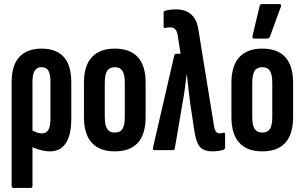

<svg xmlns="http://www.w3.org/2000/svg" viewBox="-20 -735 1486 940"><path d="M46 185Q37 185 37 174V-332Q37 -417 75.5 -457Q114 -497 183 -497Q254 -497 291.5 -457Q329 -417 329 -332V-154Q329 -75 302.5 -34.5Q276 6 225 6Q202 6 176.5 -1Q151 -8 126 -20V-102Q140 -95 155 -88.5Q170 -82 186 -82Q207 -82 217 -99.5Q227 -117 227 -154V-334Q227 -372 217 -389Q207 -406 183 -406Q161 -406 150 -389Q139 -372 139 -334V174Q139 185 130 185Z M542 6Q468 6 429.5 -36Q391 -78 391 -162V-330Q391 -413 429.5 -455Q468 -497 542 -497Q617 -497 655 -455Q693 -413 693 -330V-162Q693 -78 655 -36Q617 6 542 6ZM542 -86Q568 -86 579.5 -103.5Q591 -121 591 -163V-328Q591 -370 579.5 -388Q568 -406 542 -406Q516 -406 504.5 -388Q493 -370 493 -328V-163Q493 -121 505 -103.5Q517 -86 542 -86Z M1019 6Q991 6 972.5 -4.5Q954 -15 944 -42.5Q934 -70 928 -118L911 -231Q906 -268 902.5 -300.5Q899 -333 895 -371H894Q889 -333 885 -301Q881 -269 874 -233L836 -9Q835 0 827 0H736Q726 0 729 -12L833 -463Q835 -472 843 -472H864L850 -561Q847 -582 838 -591.5Q829 -601 815 -601Q807 -601 801 -600.5Q795 -600 788 -598Q781 -597 781 -605V-671Q781 -680 787 -682Q811 -689 843 -689Q870 -689 891.5 -680Q913 -671 929 -650Q945 -629 951 -592L1027 -123Q1030 -101 1037 -91.5Q1044 -82 1055 -82Q1062 -82 1074 -85Q1082 -87 1082 -77V-14Q1082 -5 1075 -2Q1062 2 1047.5 4Q1033 6 1019 6Z M1264 6Q1190 6 1151.5 -36Q1113 -78 1113 -162V-330Q1113 -413 1151.5 -455Q1190 -497 1264 -497Q1339 -497 1377 -455Q1415 -413 1415 -330V-162Q1415 -78 1377 -36Q1339 6 1264 6ZM1264 -86Q1290 -86 1301.5 -103.5Q1313 -121 1313 -163V-328Q1313 -370 1301.5 -388Q1290 -406 1264 -406Q1238 -406 1226.5 -388Q1215 -370 1215 -328V-163Q1215 -121 1227 -103.5Q1239 -86 1264 -86ZM1224 -546Q1214 -546 1216 -558L1251 -705Q1252 -715 1263 -715H1348Q1360 -715 1355 -702L1301 -554Q1297 -546 1287 -546Z"/></svg>

Font: Sofia Sans Extra Condensed
Style: Bold
Weight: 700
Designer: Botio Nikoltchev, Ani Petrova
Foundry: lettersoup
Version: Version 4.101